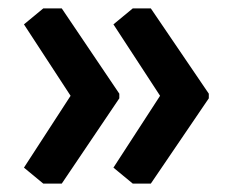

<svg xmlns="http://www.w3.org/2000/svg" viewBox="-20 -495 554 457"><path d="M83 -475H127L264 -272V-261L127 -58H83L37 -96L148 -267L37 -437ZM296 -475H339L477 -272V-261L339 -58H296L250 -96L361 -267L250 -437Z"/></svg>

Font: Almarai Bold
Style: Regular
Weight: 700
Designer: Boutros International 2019
Foundry: Created by Boutros International 2019
Version: Version 1.10